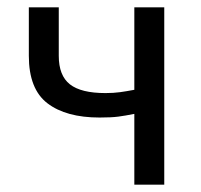

<svg xmlns="http://www.w3.org/2000/svg" viewBox="-20 -506 552 526"><path d="M348 0V-194Q323 -189 304 -186.5Q285 -184 253 -184Q161 -184 110 -223Q59 -262 59 -353V-486H141V-353Q141 -299 171.5 -275Q202 -251 269 -251Q291 -251 309 -253.5Q327 -256 348 -260V-486H430V0Z"/></svg>

Font: .
Style: 
Weight: 400
Designer: Paul D. Hunt, Dalton Maag
Foundry: Dalton Maag Ltd
Version: Version 1.200